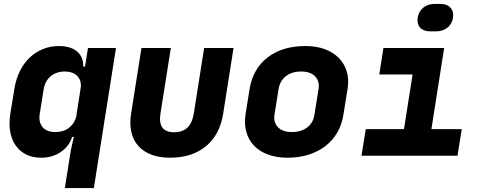

<svg xmlns="http://www.w3.org/2000/svg" viewBox="-20 -795 2440 980"><path d="M190 10Q147 10 114.5 -6Q82 -22 61 -51Q40 -80 32.5 -120.5Q25 -161 32 -210L54 -345Q62 -393 82 -433Q102 -473 131.5 -501Q161 -529 199 -544.5Q237 -560 280 -560Q340 -560 373 -532.5Q406 -505 405 -455H414L429 -550H572L459 165H311L337 0Q342 -32 348.5 -60Q355 -88 357 -96H348Q333 -48 290 -19Q247 10 190 10ZM183 -215Q176 -172 197 -146.5Q218 -121 263 -121Q304 -121 332 -142.5Q360 -164 369 -199L393 -355Q394 -389 372 -409.5Q350 -430 311 -430Q268 -430 239 -406Q210 -382 203 -340Z M649 -214 702 -550H852L799 -215Q784 -120 869 -120Q954 -120 969 -215L1022 -550H1172L1119 -214Q1102 -107 1031 -48.5Q960 10 848 10Q794 10 753 -5.5Q712 -21 686 -50Q660 -79 650.5 -120.5Q641 -162 649 -214Z M1381 -210Q1375 -170 1399 -145.5Q1423 -121 1469 -121Q1517 -121 1548 -144.5Q1579 -168 1585 -210L1606 -341Q1612 -381 1588 -405.5Q1564 -430 1518 -430Q1470 -430 1439.5 -406.5Q1409 -383 1402 -341ZM1254 -341Q1271 -444 1346 -502Q1421 -560 1539 -560Q1595 -560 1638 -544Q1681 -528 1709.5 -499Q1738 -470 1750 -429.5Q1762 -389 1754 -341L1733 -210Q1725 -159 1701.5 -118.5Q1678 -78 1641 -49.5Q1604 -21 1555 -5.5Q1506 10 1448 10Q1392 10 1348.5 -6Q1305 -22 1277 -51Q1249 -80 1237.5 -120.5Q1226 -161 1233 -210Z M1825 0 1847 -136H2042L2086 -415H1916L1937 -550H2247L2182 -136H2337L2315 0ZM2112 -705Q2117 -737 2140.5 -756Q2164 -775 2198 -775H2228Q2262 -775 2279.5 -755.5Q2297 -736 2292 -704Q2287 -672 2263.5 -653.5Q2240 -635 2205 -635H2176Q2142 -635 2124.5 -654Q2107 -673 2112 -705Z"/></svg>

Font: JetBrains Mono ExtraBold
Style: Italic
Weight: 800
Designer: Philipp Nurullin, Konstantin Bulenkov
Foundry: JetBrains
Version: Version 1.000; ttfautohint (v1.8.3)